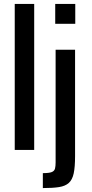

<svg xmlns="http://www.w3.org/2000/svg" viewBox="-20 -763 467 977"><path d="M55 0V-743H154V0ZM261 -642V-743H363V-642ZM198 194V118Q230 118 243.5 112.5Q257 107 260 94.5Q263 82 263 64V-510H362V31Q362 87 355 119.5Q348 152 330 168Q312 184 280.5 189Q249 194 198 194Z"/></svg>

Font: Saira Condensed SemiBold
Style: Regular
Weight: 600
Width: 3
Designer: Hector Gatti with collaboration of the Omnibus-Type team
Foundry: Omnibus-Type
Version: Version 1.100